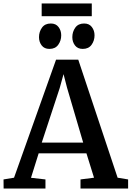

<svg xmlns="http://www.w3.org/2000/svg" viewBox="-30 -1095 764 1115"><path d="M51.5 -63 295.5 -748.5H424.5L653 -63L714 -53V0H437.5V-53L516 -63L472 -204.5H194.5L150 -62.5L234 -53V0H-9L-9.5 -53ZM453 -267 359.5 -585 339 -664.5 316.5 -583 212.5 -267ZM256.5 -811Q227.5 -811 212 -831.2Q196.5 -851.5 196.5 -879Q196.5 -910.5 213.8 -934.5Q231 -958.5 264.5 -958.5H265.5Q294.5 -958.5 310 -938Q325.5 -917.5 325.5 -890Q325.5 -859 308.2 -835Q291 -811 257.5 -811ZM450 -811Q421 -811 405.5 -831.2Q390 -851.5 390 -879Q390 -910.5 407.2 -934.5Q424.5 -958.5 458 -958.5H459Q488 -958.5 503.5 -938Q519 -917.5 519 -890Q519 -859 501.8 -835Q484.5 -811 451 -811ZM503 -1075V-1001H212V-1075Z"/></svg>

Font: Merriweather 20pt SemiBold
Style: Regular
Weight: 600
Version: Version 2.100